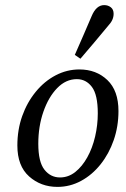

<svg xmlns="http://www.w3.org/2000/svg" viewBox="-20 -721 493 752"><path d="M205 11Q140 11 94 -30Q48 -71 48 -151Q48 -213 67 -266.5Q86 -320 120 -361.5Q154 -403 198 -426Q242 -449 291 -449Q357 -449 400.5 -407.5Q444 -366 444 -286Q444 -226 425.5 -172.5Q407 -119 374 -77.5Q341 -36 297.5 -12.5Q254 11 205 11ZM215 -26Q248 -26 275 -47.5Q302 -69 322 -105Q342 -141 352.5 -186Q363 -231 363 -277Q363 -350 340 -380.5Q317 -411 281 -411Q238 -411 204 -376Q170 -341 150 -283.5Q130 -226 130 -158Q130 -87 154 -56.5Q178 -26 215 -26ZM273 -506Q290 -544 306.5 -582.5Q323 -621 339 -658Q357 -701 388 -701Q403 -701 414 -692.5Q425 -684 425 -667Q425 -655 420 -643.5Q415 -632 402 -618Q376 -586 349 -554.5Q322 -523 295 -491Z"/></svg>

Font: Lisu Bosa
Style: Italic
Weight: 400
Italic angle: -19°
Designer: David Morse, Annie Olsen, Victor Gaultney, Frank Grießhammer (Latin)
Foundry: SIL International
Version: Version 2.000